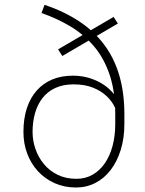

<svg xmlns="http://www.w3.org/2000/svg" viewBox="-20 -791 620 820"><path d="M157.2 -735.4 170.4 -770.5Q253.9 -742.2 317.6 -700.2Q381.3 -658.2 424.3 -601.1Q467.3 -543.9 489.3 -469.7Q511.2 -395.5 511.2 -302.2V-261.2Q511.2 -201.2 495.8 -151.4Q480.5 -101.6 452.9 -65.4Q425.3 -29.3 387.5 -9.8Q349.6 9.8 304.7 9.8Q255.4 9.8 213.9 -8.5Q172.4 -26.9 142.6 -59.1Q112.8 -91.3 96.4 -134.5Q80.1 -177.7 80.1 -227.5Q80.1 -284.2 94.7 -328.9Q109.4 -373.5 137 -404.5Q164.6 -435.5 203.4 -451.7Q242.2 -467.8 291 -467.8Q345.7 -467.8 393.6 -445.6Q441.4 -423.3 471.2 -383.1Q501 -342.8 501 -287.6L482.4 -284.2Q482.4 -305.7 471.2 -331.1Q460 -356.4 437 -378.9Q414.1 -401.4 378.7 -416Q343.3 -430.7 294.9 -430.7Q249.5 -430.7 216.3 -415.3Q183.1 -399.9 161.6 -372.3Q140.1 -344.7 129.6 -307.6Q119.1 -270.5 119.1 -227.5Q119.1 -189.9 131.6 -154.3Q144 -118.7 167.7 -90.1Q191.4 -61.5 226.3 -44.4Q261.2 -27.3 306.6 -27.3Q344.7 -27.3 375.2 -44.7Q405.8 -62 427.5 -93.5Q449.2 -125 460.7 -167.7Q472.2 -210.4 472.2 -261.2V-303.2Q472.2 -400.9 448 -472.2Q423.8 -543.5 380.9 -593.8Q337.9 -644 280.8 -678.2Q223.6 -712.4 157.2 -735.4ZM483.4 -690.4 246.1 -551.8 228 -580.1 465.3 -718.8Z"/></svg>

Font: Roboto ExtraLight
Style: Regular
Weight: 250
Designer: Christian Robertson
Foundry: Google
Version: Version 3.009; 2024